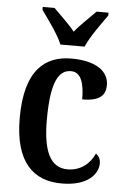

<svg xmlns="http://www.w3.org/2000/svg" viewBox="-55 -806 557 855"><g transform="rotate(5 224.0 -378.0)"><path d="M194 -606H302C321 -651 368 -715 395 -753V-766H342C315 -738 274 -701 248 -668C222 -701 181 -738 154 -766H101V-753C128 -715 176 -651 194 -606ZM253 10C372 10 415 -48 415 -94C415 -113 407 -127 394 -136C374 -91 333 -55 274 -55C196 -55 163 -128 163 -266C163 -441 198 -492 252 -492C299 -492 312 -437 312 -371C393 -371 416 -400 416 -444C416 -506 358 -548 249 -548C133 -548 42 -481 42 -265C42 -65 128 10 253 10Z"/></g></svg>

Font: Noto Serif Georgian Condensed SemiBold
Style: Regular
Weight: 600
Width: 3
Designer: Monotype Design Team, Akaki Razmadze
Foundry: Google LLC
Version: Version 2.003